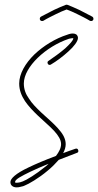

<svg xmlns="http://www.w3.org/2000/svg" viewBox="-20 -763 424 830"><path d="M157 -691C152 -688 151 -682 153 -677C156 -672 162 -671 167 -673C185 -684 204 -693 222 -702C238 -710 254 -717 268 -722C282 -717 298 -710 314 -702C332 -693 351 -684 369 -673C374 -671 380 -672 383 -677C385 -682 384 -688 379 -691C360 -701 341 -711 323 -720C304 -729 287 -736 272 -742C269 -743 267 -743 264 -742C249 -736 232 -729 213 -720C195 -711 176 -701 157 -691ZM190 -500C185 -498 184 -491 187 -487C189 -482 196 -481 200 -484C224 -498 252 -519 275 -540C300 -562 317 -585 317 -599C317 -606 314 -610 310 -614C307 -616 302 -618 295 -618C291 -618 288 -618 284 -617C280 -616 276 -615 271 -613C220 -597 168 -565 129 -528C89 -489 63 -444 63 -402C63 -373 73 -349 88 -326C103 -304 123 -283 144 -263C170 -238 196 -217 215 -196C232 -177 244 -159 244 -140C244 -123 235 -106 222 -89C174 -71 134 -54 103 -39C48 -13 25 9 25 24C25 32 28 38 34 42C38 45 45 47 52 47C58 47 65 46 71 44C78 43 83 41 87 39C103 33 147 8 187 -26C204 -40 220 -56 234 -72C258 -81 284 -91 312 -102C318 -103 320 -109 318 -114C317 -120 311 -122 306 -120C287 -114 270 -107 253 -101C260 -114 264 -127 264 -140C264 -164 251 -186 229 -210C210 -231 184 -253 158 -277C137 -297 118 -316 105 -337C91 -356 83 -378 83 -402C83 -439 108 -479 143 -513C180 -549 229 -579 277 -595C281 -596 284 -597 287 -597C290 -598 293 -598 295 -598C296 -598 296 -598 297 -598C297 -588 281 -572 262 -554C240 -535 212 -515 190 -500ZM46 26C45 25 45 25 45 24C45 12 73 -2 112 -21C133 -31 160 -43 190 -55C185 -50 180 -45 174 -41C136 -10 95 15 79 21C76 22 71 24 67 25C62 26 57 27 52 27C49 27 47 27 46 26Z"/></svg>

Font: Mistral SingleLine OTF-SVG Regular
Style: Regular
Weight: 300
Designer: François Chastanet, Élisa Garzelli, Anais Alves, Morgane Autin
Foundry: institut supérieur des arts et du design Toulouse / isdaT
Version: Version 1.000;hotconv 1.0.117;makeotfexe 2.5.65602 DEVELOPME